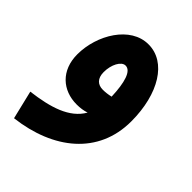

<svg xmlns="http://www.w3.org/2000/svg" viewBox="-189 -515 843 843"><g transform="rotate(45 232.5 -93.5)"><path d="M47 230C265 204 421 80 421 -124C421 -296 345 -417 236 -417C124 -418 45 -286 45 -165C45 -65 111 -7 199 -7C221 -7 240 -10 258 -16C217 56 127 83 15 97ZM182 -192C182 -238 204 -280 230 -280C264 -280 280 -224 283 -140C266 -136 250 -134 234 -134C203 -134 182 -152 182 -192Z"/></g></svg>

Font: Noto Sans Arabic UI XCn XBd
Style: Regular
Weight: 800
Width: 2
Designer: Monotype Design Team, Nadine Chahine and Nizar Qandah
Foundry: Monotype Imaging Inc.
Version: Version 2.010